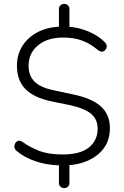

<svg xmlns="http://www.w3.org/2000/svg" viewBox="-20 -846 640 987"><path d="M310 121Q299 121 291 113.5Q283 106 283 95V4Q217 2 161 -17.5Q105 -37 68 -68Q53 -79 54 -95Q55 -111 67.5 -119.5Q80 -128 98 -115Q134 -89 181.5 -70.5Q229 -52 302 -52Q393 -52 437.5 -88.5Q482 -125 482 -184Q482 -232 449.5 -260Q417 -288 342 -305L244 -325Q154 -344 110.5 -388.5Q67 -433 67 -508Q67 -564 94 -608Q121 -652 169.5 -678.5Q218 -705 283 -709V-800Q283 -811 291 -818.5Q299 -826 310 -826Q321 -826 329 -818.5Q337 -811 337 -800V-708Q384 -705 434 -684.5Q484 -664 519 -629Q531 -617 528 -603Q525 -589 512.5 -582.5Q500 -576 483 -589Q447 -620 404.5 -636.5Q362 -653 304 -653Q224 -653 175.5 -613Q127 -573 127 -508Q127 -457 157.5 -426.5Q188 -396 256 -382L354 -361Q452 -341 498.5 -299Q545 -257 545 -187Q545 -105 487 -55Q429 -5 337 3V95Q337 106 329.5 113.5Q322 121 310 121Z"/></svg>

Font: Nunito Light
Style: Regular
Weight: 300
Designer: Vernon Adams
Foundry: Vernon Adams
Version: Version 3.601; ttfautohint (v1.8.2.53-6de2)